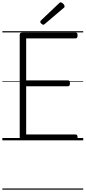

<svg xmlns="http://www.w3.org/2000/svg" viewBox="-20 -1196 729 1636"><path d="M176 0Q162 0 155 -5.5Q148 -11 148 -23V-900Q148 -910 155 -914.5Q162 -919 176 -919H624Q632 -919 636.5 -913.5Q641 -908 641 -894Q641 -880 636.5 -874.5Q632 -869 624 -869H203V-511H559Q567 -511 571.5 -505.5Q576 -500 576 -486Q576 -472 571.5 -466.5Q567 -461 559 -461H203V-50H624Q632 -50 636.5 -44.5Q641 -39 641 -25Q641 -11 636.5 -5.5Q632 0 624 0ZM349 -985Q342 -985 332.5 -994Q323 -1003 323 -1009Q323 -1012 324 -1015Q325 -1018 329 -1022L482 -1167Q486 -1171 489 -1173.5Q492 -1176 496 -1176Q503 -1176 511 -1170.5Q519 -1165 524.5 -1157Q530 -1149 530 -1143Q530 -1138 529 -1135Q528 -1132 522 -1128L362 -992Q358 -989 355 -987Q352 -985 349 -985ZM0 410H689V420H0ZM0 -20H689V0H0ZM0 -505H689V-500H0ZM0 -930H689V-920H0Z"/></svg>

Font: Playwrite DE Grund Guides
Style: Regular
Weight: 400
Designer: Veronika Burian, José Scaglione
Foundry: TypeTogether
Version: Version 1.003